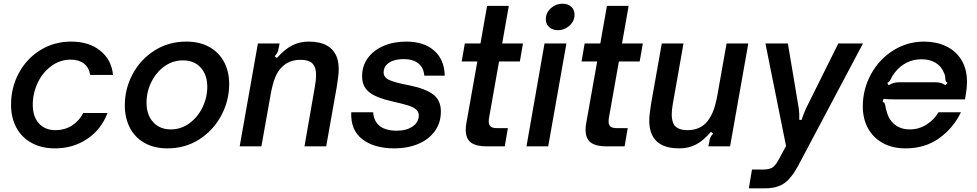

<svg xmlns="http://www.w3.org/2000/svg" viewBox="-20 -795 5309 1043"><path d="M40 -226Q40 -320 82.5 -398.5Q125 -477 199.5 -523Q274 -569 366 -569Q464 -569 525 -519.5Q586 -470 594 -388H470Q463 -429 435.5 -450Q408 -471 364 -471Q306 -471 258.5 -436Q211 -401 184.5 -344.5Q158 -288 158 -226Q158 -162 191 -125Q224 -88 281 -88Q332 -88 371.5 -113.5Q411 -139 432 -181H564Q529 -90 452.5 -39.5Q376 11 279 11Q206 11 152 -18.5Q98 -48 69 -101.5Q40 -155 40 -226Z M658 -223Q658 -312 700 -391.5Q742 -471 818.5 -520Q895 -569 992 -569Q1066 -569 1118.5 -539Q1171 -509 1198 -457Q1225 -405 1225 -338Q1225 -249 1182.5 -168.5Q1140 -88 1063.5 -38.5Q987 11 890 11Q816 11 763.5 -19.5Q711 -50 684.5 -103Q658 -156 658 -223ZM1106 -324Q1106 -388 1070.5 -427.5Q1035 -467 974 -467Q918 -467 873 -434.5Q828 -402 802 -349Q776 -296 776 -237Q776 -171 812 -131.5Q848 -92 908 -92Q963 -92 1008.5 -125Q1054 -158 1080 -211.5Q1106 -265 1106 -324Z M1282 0 1381 -559H1499L1494 -535Q1492 -520 1487 -510Q1482 -500 1472 -489L1484 -480Q1527 -528 1567.5 -548.5Q1608 -569 1657 -569Q1782 -569 1812 -478Q1820 -451 1820 -418Q1820 -387 1810 -327L1752 0H1634L1691 -327Q1697 -362 1697 -386Q1697 -425 1683 -443Q1665 -470 1612 -470Q1553 -470 1515 -434Q1490 -412 1474.5 -373.5Q1459 -335 1448 -269L1400 0Z M1888 -185H2007Q2011 -135 2043.5 -110Q2076 -85 2135 -85Q2188 -85 2221.5 -108Q2255 -131 2255 -168Q2255 -188 2239.5 -201Q2224 -214 2194.5 -223Q2165 -232 2108 -245Q2026 -263 1986.5 -293.5Q1947 -324 1947 -381Q1947 -437 1978 -479.5Q2009 -522 2063.5 -545.5Q2118 -569 2187 -569Q2283 -569 2338.5 -520Q2394 -471 2396 -384H2285Q2281 -429 2251.5 -451.5Q2222 -474 2173 -474Q2123 -474 2093.5 -454.5Q2064 -435 2064 -401Q2064 -374 2095.5 -360Q2127 -346 2205 -331Q2290 -314 2332.5 -282.5Q2375 -251 2375 -189Q2375 -128 2342 -82.5Q2309 -37 2251.5 -13Q2194 11 2123 11Q2013 11 1948.5 -38.5Q1884 -88 1888 -185Z M2622 0Q2566 0 2538 -21Q2510 -42 2510 -91Q2510 -110 2514 -129L2573 -461H2488L2505 -559H2590L2626 -763H2744L2708 -559H2821L2804 -461H2691L2638 -162Q2635 -147 2635 -135Q2635 -117 2645 -108Q2655 -99 2680 -99H2739L2722 0Z M2958 0H2840L2938 -559H3057ZM2945 -690Q2945 -726 2972.5 -750.5Q3000 -775 3036 -775Q3065 -775 3083 -758.5Q3101 -742 3101 -715Q3101 -680 3073.5 -655.5Q3046 -631 3011 -631Q2982 -631 2963.5 -647.5Q2945 -664 2945 -690Z M3273 0Q3217 0 3189 -21Q3161 -42 3161 -91Q3161 -110 3165 -129L3224 -461H3139L3156 -559H3241L3277 -763H3395L3359 -559H3472L3455 -461H3342L3289 -162Q3286 -147 3286 -135Q3286 -117 3296 -108Q3306 -99 3331 -99H3390L3373 0Z M3515 -81Q3507 -106 3507 -140Q3507 -170 3517 -232L3575 -559H3693L3635 -231Q3629 -197 3629 -173Q3629 -137 3643 -115Q3664 -88 3715 -88Q3774 -88 3812 -124Q3836 -148 3852 -186Q3868 -224 3879 -289L3927 -559H4045L3946 0H3828L3833 -24Q3835 -39 3839.5 -49Q3844 -59 3854 -69L3842 -79Q3800 -30 3760 -9.5Q3720 11 3670 11Q3543 11 3515 -81Z M4048 228 4065 126H4123Q4155 126 4172.5 117Q4190 108 4208 76L4250 -2L4138 -559H4260L4319 -207Q4323 -181 4322 -144H4335Q4344 -175 4359 -207L4534 -559H4668L4316 105Q4279 174 4239.5 201Q4200 228 4137 228Z M4667 -217Q4667 -310 4711 -391Q4755 -472 4831.5 -520.5Q4908 -569 5000 -569Q5065 -569 5118 -544.5Q5171 -520 5202 -470.5Q5233 -421 5233 -349Q5233 -320 5227 -285L5222 -255H4852Q4800 -255 4780 -258L4774 -242Q4782 -240 4785 -234.5Q4788 -229 4790 -218Q4792 -202 4796 -193Q4807 -145 4840.5 -118.5Q4874 -92 4922 -92Q4972 -92 5013.5 -118.5Q5055 -145 5078 -185H5200Q5158 -98 5081 -43.5Q5004 11 4900 11Q4828 11 4775.5 -18Q4723 -47 4695 -98.5Q4667 -150 4667 -217ZM4807 -332Q4823 -341 4835.5 -344.5Q4848 -348 4863 -348H5062Q5078 -348 5090.5 -344.5Q5103 -341 5116 -332L5127 -345Q5120 -350 5118 -354.5Q5116 -359 5115.5 -363.5Q5115 -368 5115 -370Q5115 -386 5107 -401Q5093 -436 5061.5 -454.5Q5030 -473 4986 -473Q4942 -473 4905 -454.5Q4868 -436 4841 -401Q4826 -382 4820 -367Q4816 -359 4813 -354.5Q4810 -350 4800 -345Z"/></svg>

Font: Open Sauce Sans SemiBold Italic
Style: Regular
Weight: 600
Italic angle: -10°
Designer: Alfredo Marco Pradil
Foundry: Creative Sauce Fz LLC
Version: Version 1.477